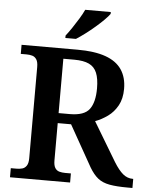

<svg xmlns="http://www.w3.org/2000/svg" viewBox="-61 -981 814 1031"><g transform="rotate(5 346.0 -465.5)"><path d="M32 0V-49H63Q80 -49 94 -53Q108 -57 117 -70.5Q126 -84 126 -111V-602Q126 -630 117 -643.5Q108 -657 94 -661Q80 -665 63 -665H32V-714H334Q426 -714 485 -693Q544 -672 572.5 -630Q601 -588 601 -526Q601 -473 580.5 -436Q560 -399 528 -376Q496 -353 461 -340L587 -130Q613 -88 636.5 -68.5Q660 -49 689 -49H692V0H667Q606 0 568 -7Q530 -14 505.5 -33.5Q481 -53 459 -90L334 -312H262V-111Q262 -84 270.5 -70.5Q279 -57 293.5 -53Q308 -49 325 -49H356V0ZM323 -366Q400 -366 428 -403.5Q456 -441 456 -516Q456 -568 443 -599.5Q430 -631 400.5 -645Q371 -659 321 -659H262V-366ZM263 -784Q278 -803 295.5 -829Q313 -855 329.5 -882Q346 -909 356 -931H494V-921Q485 -908 465 -888Q445 -868 419.5 -846Q394 -824 368 -804.5Q342 -785 320 -771H263Z"/></g></svg>

Font: Noto Serif Gujarati SemiBold
Style: Regular
Weight: 600
Version: Version 2.102